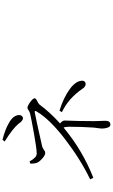

<svg xmlns="http://www.w3.org/2000/svg" viewBox="297 -1150 905 1540"><g transform="rotate(-90 750.0 -380.5)"><path d="M384.8 -795.9 397.5 -813.5Q479.5 -793.9 538.1 -759.3Q596.7 -724.6 596.7 -678.7Q596.7 -668 589.4 -658.7Q582 -649.4 570.3 -649.4Q550.8 -649.4 525.4 -686.5Q487.3 -732.4 384.8 -795.9ZM207 -589.8 224.6 -596.7Q225.6 -595.7 231.4 -585.4Q237.3 -575.2 240.2 -571.8Q243.2 -568.4 249.5 -560.5Q255.9 -552.7 260.7 -548.8Q265.6 -544.9 272.9 -542Q280.3 -539.1 288.1 -539.1Q325.2 -539.1 443.4 -560.1Q561.5 -581.1 607.4 -591.8Q623 -595.7 635.3 -604.5Q647.5 -613.3 653.3 -613.3Q670.9 -613.3 701.2 -590.8Q731.4 -568.4 731.4 -555.7Q731.4 -545.9 708.5 -534.7Q685.5 -523.4 681.6 -517.6Q617.2 -430.7 529.3 -351.6Q552.7 -333 552.7 -315.4Q552.7 -308.6 551.8 -284.2Q550.8 -259.8 549.3 -207Q547.9 -154.3 547.9 -78.1Q547.9 -61.5 549.3 -30.3Q550.8 1 550.8 11.7Q550.8 51.8 519.5 51.8Q502.9 51.8 495.6 29.3Q488.3 6.8 488.3 -16.6Q488.3 -26.4 491.2 -44.4Q494.1 -62.5 496.1 -81.1Q502.9 -179.7 502.9 -280.3Q502.9 -309.6 496.1 -323.2Q312.5 -170.9 93.8 -85L81.1 -110.4Q241.2 -187.5 402.8 -311.5Q564.5 -435.5 626 -541Q630.9 -549.8 629.4 -552.7Q627.9 -555.7 618.2 -554.7Q581.1 -548.8 348.6 -496.1Q333 -493.2 318.8 -481.9Q304.7 -470.7 293 -470.7Q275.4 -470.7 251 -491.7Q226.6 -512.7 216.8 -531.2Q207 -548.8 207 -589.8ZM620.1 -336.9 631.8 -356.4Q733.4 -325.2 802.7 -275.4Q872.1 -225.6 872.1 -172.9Q872.1 -161.1 864.3 -153.8Q856.4 -146.5 845.7 -146.5Q824.2 -146.5 807.6 -171.9Q732.4 -283.2 620.1 -336.9Z"/></g></svg>

Font: Bpmf Zihi Serif Light
Style: Light
Weight: 300
Foundry: But Ko
Version: Version 1.320